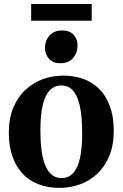

<svg xmlns="http://www.w3.org/2000/svg" viewBox="-20 -926 612 958"><path d="M24 -263Q24 -335 46.2 -388.5Q68.5 -442 106.8 -477.5Q145 -513 193.2 -530.8Q241.5 -548.5 294 -548.5Q376 -548.5 432.5 -515Q489 -481.5 518.2 -420.2Q547.5 -359 547.5 -274Q547.5 -201 525.2 -147.5Q503 -94 465 -58.8Q427 -23.5 378.5 -6Q330 11.5 277.5 11.5Q217 11.5 169.8 -7.5Q122.5 -26.5 90.2 -62.2Q58 -98 41 -148.8Q24 -199.5 24 -263ZM287.5 -37.5Q321.5 -37.5 344.2 -61.5Q367 -85.5 378.5 -135Q390 -184.5 390 -261Q390 -314.5 384.8 -358.2Q379.5 -402 367.5 -433.8Q355.5 -465.5 335.8 -482.5Q316 -499.5 286.5 -499.5Q252 -499.5 228.8 -475.8Q205.5 -452 193.5 -402.5Q181.5 -353 181.5 -275.5Q181.5 -222 187 -178.2Q192.5 -134.5 205 -103Q217.5 -71.5 237.8 -54.5Q258 -37.5 287.5 -37.5ZM280.5 -610.5Q243.5 -610.5 224 -633.2Q204.5 -656 204.5 -686.5Q204.5 -723 226.8 -748.5Q249 -774 290 -774H291Q328 -774 347.5 -752.2Q367 -730.5 367 -699.5Q367 -663.5 344.8 -637Q322.5 -610.5 281.5 -610.5ZM437.5 -906V-822.5H135.5V-906Z"/></svg>

Font: Merriweather 72pt
Style: Bold
Weight: 700
Version: Version 2.100